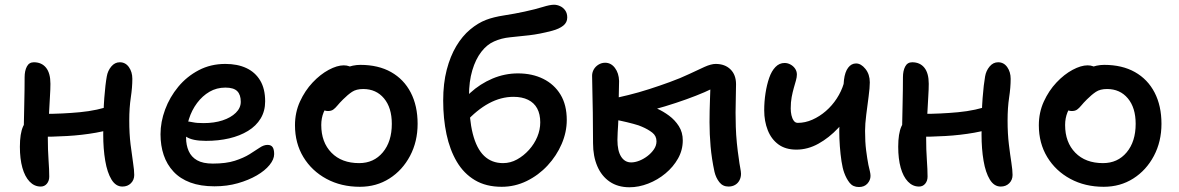

<svg xmlns="http://www.w3.org/2000/svg" viewBox="-20 -777 4978 811"><path d="M152 11Q125 11 105 -10Q85 -31 74.5 -68.5Q64 -106 64 -157Q64 -213 77.5 -243Q91 -273 109 -285Q119 -291 134 -293.5Q149 -296 169 -296Q242 -296 317 -303Q392 -310 456 -333L493 -247Q445 -227 385.5 -216.5Q326 -206 263.5 -202.5Q201 -199 143 -199L80 -214Q81 -273 82.5 -336.5Q84 -400 84 -451Q84 -478 93.5 -496Q103 -514 123 -514Q156 -514 174.5 -491Q193 -468 193 -423Q193 -400 191 -369.5Q189 -339 187.5 -306Q186 -273 184 -243.5Q182 -214 182 -194Q182 -144 185 -102Q188 -60 188 -31Q188 -13 178 -1Q168 11 152 11ZM497 11Q469 11 451 -18.5Q433 -48 424.5 -98Q416 -148 416 -209Q416 -305 420.5 -363Q425 -421 431 -454Q435 -478 450 -496Q465 -514 486 -514Q510 -514 524.5 -493.5Q539 -473 539 -444Q539 -408 532.5 -365Q526 -322 526 -268Q526 -212 531.5 -167Q537 -122 542 -90Q547 -58 547 -38Q547 -17 533 -3Q519 11 497 11Z M886 10Q827 10 784 -6Q741 -22 713 -52Q685 -82 671.5 -122Q658 -162 658 -210Q658 -262 677.5 -314.5Q697 -367 733 -410.5Q769 -454 819.5 -480.5Q870 -507 932 -507Q983 -507 1020.5 -489.5Q1058 -472 1079 -437Q1100 -402 1100 -349Q1100 -308 1081 -276.5Q1062 -245 1027.5 -224Q993 -203 948 -192.5Q903 -182 850 -182Q792 -182 766.5 -199.5Q741 -217 741 -239Q741 -251 747 -257.5Q753 -264 768 -264Q779 -264 795 -260.5Q811 -257 840 -257Q885 -257 920 -268.5Q955 -280 976 -300.5Q997 -321 997 -347Q997 -377 982 -392Q967 -407 932 -407Q895 -407 865 -389.5Q835 -372 812.5 -342Q790 -312 778 -274Q766 -236 766 -195Q766 -164 777 -139Q788 -114 812.5 -100Q837 -86 879 -86Q935 -86 972 -98Q1009 -110 1034 -125.5Q1059 -141 1076.5 -153Q1094 -165 1110 -165Q1125 -165 1131.5 -155.5Q1138 -146 1138 -126Q1138 -104 1118.5 -80Q1099 -56 1064.5 -36Q1030 -16 984.5 -3Q939 10 886 10Z M1500 12Q1421 12 1359 -21.5Q1297 -55 1261.5 -113.5Q1226 -172 1226 -248Q1226 -302 1247 -348Q1268 -394 1300.5 -428.5Q1333 -463 1368.5 -482Q1404 -501 1432 -501Q1445 -501 1455.5 -497Q1466 -493 1472 -485Q1478 -477 1478 -463Q1478 -437 1467.5 -417.5Q1457 -398 1425 -384Q1396 -368 1376.5 -347.5Q1357 -327 1347 -302.5Q1337 -278 1337 -249Q1337 -176 1380 -132Q1423 -88 1497 -88Q1559 -88 1597 -133.5Q1635 -179 1635 -254Q1635 -322 1602 -361.5Q1569 -401 1514 -401Q1485 -401 1467 -389Q1449 -377 1429 -357Q1414 -342 1405 -331Q1396 -320 1387.5 -314Q1379 -308 1365 -308Q1349 -308 1339 -318.5Q1329 -329 1329 -356Q1329 -380 1344 -406Q1359 -432 1383.5 -454Q1408 -476 1439 -489.5Q1470 -503 1502 -503Q1578 -503 1632 -472.5Q1686 -442 1715 -386Q1744 -330 1744 -254Q1744 -179 1712 -118.5Q1680 -58 1625 -23Q1570 12 1500 12Z M2099 12Q2033 12 1986 -16Q1939 -44 1909.5 -94Q1880 -144 1866 -210Q1852 -276 1852 -352Q1852 -425 1867 -482.5Q1882 -540 1907.5 -582.5Q1933 -625 1966 -652.5Q1999 -680 2033 -693Q2064 -705 2109.5 -712Q2155 -719 2196 -728Q2242 -738 2272.5 -747.5Q2303 -757 2320 -757Q2333 -757 2346 -751Q2359 -745 2367.5 -733Q2376 -721 2376 -703Q2376 -682 2359 -668.5Q2342 -655 2312 -647Q2259 -633 2215 -628Q2171 -623 2134.5 -619.5Q2098 -616 2067 -602Q2037 -589 2013 -558Q1989 -527 1975 -480Q1961 -433 1961 -372Q1961 -275 1977 -212Q1993 -149 2025 -118.5Q2057 -88 2105 -88Q2136 -88 2164 -103.5Q2192 -119 2214.5 -144Q2237 -169 2249.5 -199Q2262 -229 2262 -260Q2262 -295 2249 -319Q2236 -343 2210.5 -355.5Q2185 -368 2149 -368Q2096 -368 2045 -340.5Q1994 -313 1945 -259L1899 -295Q1924 -346 1966 -384.5Q2008 -423 2060 -445Q2112 -467 2168 -467Q2228 -467 2274.5 -444Q2321 -421 2347.5 -377.5Q2374 -334 2374 -270Q2374 -219 2352.5 -169Q2331 -119 2293 -78Q2255 -37 2205 -12.5Q2155 12 2099 12Z M2639 14Q2590 14 2555.5 -9.5Q2521 -33 2503 -75Q2485 -117 2485 -172Q2485 -241 2484 -301.5Q2483 -362 2482 -403.5Q2481 -445 2481 -457Q2481 -471 2488 -483.5Q2495 -496 2508 -504Q2521 -512 2536 -512Q2561 -512 2577.5 -490Q2594 -468 2595 -435Q2595 -406 2593.5 -363Q2592 -320 2592 -276Q2592 -267 2591 -251Q2590 -235 2589 -217.5Q2588 -200 2588 -186Q2588 -140 2603.5 -115.5Q2619 -91 2646 -91Q2662 -91 2680 -98Q2698 -105 2714.5 -117.5Q2731 -130 2742 -146Q2753 -162 2753 -180Q2753 -203 2735 -217Q2717 -231 2691 -242Q2681 -247 2655 -254Q2629 -261 2601 -267Q2573 -273 2553 -275L2556 -358Q2591 -365 2634 -375.5Q2677 -386 2722 -400.5Q2767 -415 2808 -430Q2855 -447 2891.5 -464.5Q2928 -482 2956 -494.5Q2984 -507 3003 -507Q3042 -507 3065.5 -484Q3089 -461 3089 -421Q3089 -392 3088 -362.5Q3087 -333 3087 -301Q3087 -275 3088 -241.5Q3089 -208 3092.5 -172.5Q3096 -137 3101 -105Q3103 -88 3106.5 -69.5Q3110 -51 3110 -43Q3110 -28 3103.5 -15.5Q3097 -3 3085 4Q3073 11 3057 11Q3033 11 3018.5 -7.5Q3004 -26 2998 -51Q2986 -107 2981.5 -158.5Q2977 -210 2977 -261Q2977 -283 2977.5 -308.5Q2978 -334 2979 -359Q2980 -384 2980.5 -403Q2981 -422 2981 -431L3007 -413Q2989 -402 2955.5 -387.5Q2922 -373 2879 -357.5Q2836 -342 2788 -327.5Q2740 -313 2690.5 -301.5Q2641 -290 2597 -283L2606 -338Q2615 -340 2630.5 -341Q2646 -342 2668 -342Q2680 -342 2703.5 -336.5Q2727 -331 2754 -319Q2781 -307 2806 -288.5Q2831 -270 2847.5 -244Q2864 -218 2864 -184Q2864 -143 2844 -107.5Q2824 -72 2791 -44.5Q2758 -17 2718 -1.5Q2678 14 2639 14Z M3344 -145Q3298 -145 3268 -167Q3238 -189 3223 -227Q3208 -265 3208 -311Q3208 -348 3213.5 -383.5Q3219 -419 3229 -448Q3239 -477 3255.5 -494Q3272 -511 3294 -511Q3307 -511 3319 -504.5Q3331 -498 3338.5 -487Q3346 -476 3346 -462Q3346 -451 3342 -437Q3338 -423 3333 -405.5Q3328 -388 3324 -367Q3320 -346 3320 -319Q3320 -304 3323 -290.5Q3326 -277 3332.5 -267.5Q3339 -258 3350 -258Q3381 -258 3411.5 -271.5Q3442 -285 3468.5 -308Q3495 -331 3514.5 -361Q3534 -391 3544 -424L3587 -325Q3559 -277 3520.5 -236Q3482 -195 3437 -170Q3392 -145 3344 -145ZM3608 13Q3583 13 3569 -4.5Q3555 -22 3546 -47Q3539 -66 3534.5 -95.5Q3530 -125 3527.5 -159Q3525 -193 3525 -224Q3525 -247 3527.5 -277.5Q3530 -308 3533.5 -339Q3537 -370 3540.5 -397Q3544 -424 3545 -440Q3549 -473 3562.5 -491Q3576 -509 3596 -509Q3617 -509 3635.5 -486Q3654 -463 3654 -429Q3654 -407 3649 -369.5Q3644 -332 3639 -292.5Q3634 -253 3634 -224Q3634 -177 3638.5 -142Q3643 -107 3648 -81Q3652 -64 3654.5 -53Q3657 -42 3657 -34Q3657 -16 3644 -1.5Q3631 13 3608 13Z M3862 11Q3835 11 3815 -10Q3795 -31 3784.5 -68.5Q3774 -106 3774 -157Q3774 -213 3787.5 -243Q3801 -273 3819 -285Q3829 -291 3844 -293.5Q3859 -296 3879 -296Q3952 -296 4027 -303Q4102 -310 4166 -333L4203 -247Q4155 -227 4095.5 -216.5Q4036 -206 3973.5 -202.5Q3911 -199 3853 -199L3790 -214Q3791 -273 3792.5 -336.5Q3794 -400 3794 -451Q3794 -478 3803.5 -496Q3813 -514 3833 -514Q3866 -514 3884.5 -491Q3903 -468 3903 -423Q3903 -400 3901 -369.5Q3899 -339 3897.5 -306Q3896 -273 3894 -243.5Q3892 -214 3892 -194Q3892 -144 3895 -102Q3898 -60 3898 -31Q3898 -13 3888 -1Q3878 11 3862 11ZM4207 11Q4179 11 4161 -18.5Q4143 -48 4134.5 -98Q4126 -148 4126 -209Q4126 -305 4130.5 -363Q4135 -421 4141 -454Q4145 -478 4160 -496Q4175 -514 4196 -514Q4220 -514 4234.5 -493.5Q4249 -473 4249 -444Q4249 -408 4242.5 -365Q4236 -322 4236 -268Q4236 -212 4241.5 -167Q4247 -122 4252 -90Q4257 -58 4257 -38Q4257 -17 4243 -3Q4229 11 4207 11Z M4642 12Q4563 12 4501 -21.5Q4439 -55 4403.5 -113.5Q4368 -172 4368 -248Q4368 -302 4389 -348Q4410 -394 4442.5 -428.5Q4475 -463 4510.5 -482Q4546 -501 4574 -501Q4587 -501 4597.5 -497Q4608 -493 4614 -485Q4620 -477 4620 -463Q4620 -437 4609.5 -417.5Q4599 -398 4567 -384Q4538 -368 4518.5 -347.5Q4499 -327 4489 -302.5Q4479 -278 4479 -249Q4479 -176 4522 -132Q4565 -88 4639 -88Q4701 -88 4739 -133.5Q4777 -179 4777 -254Q4777 -322 4744 -361.5Q4711 -401 4656 -401Q4627 -401 4609 -389Q4591 -377 4571 -357Q4556 -342 4547 -331Q4538 -320 4529.5 -314Q4521 -308 4507 -308Q4491 -308 4481 -318.5Q4471 -329 4471 -356Q4471 -380 4486 -406Q4501 -432 4525.5 -454Q4550 -476 4581 -489.5Q4612 -503 4644 -503Q4720 -503 4774 -472.5Q4828 -442 4857 -386Q4886 -330 4886 -254Q4886 -179 4854 -118.5Q4822 -58 4767 -23Q4712 12 4642 12Z"/></svg>

Font: Shantell Sans Medium
Style: Regular
Weight: 500
Designer: Stephen Nixon, Anya Danilova, Shantell Martin
Foundry: Arrow Type
Version: Version 1.011;[c5ecc13dd]